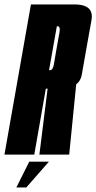

<svg xmlns="http://www.w3.org/2000/svg" viewBox="-62 -695 433 863"><path d="M-42 0 77 -675H272.5Q326 -675 343 -650Q354 -633.5 349.5 -606Q337 -536.5 326.5 -478Q316.5 -420.5 305.5 -358.5Q300.5 -331 280.5 -316L249 0H115L152 -296.5H144L92 0ZM158.5 -379.5H162.5Q175.5 -379.5 180.2 -406Q185 -432.5 192.5 -478Q201 -523 205.5 -550Q209 -571 202 -575.5Q200 -577 197 -577H193.5ZM11.6 147.6 69.5 31.7H157.8L56.2 147.6Z"/></svg>

Font: Anybody UltraCondensed Regular
Style: Bold Italic
Weight: 700
Width: 1
Italic angle: -10°
Designer: Tyler Finck
Foundry: Etcetera Type Company
Version: Version 1.010; ttfautohint (v1.8.3) -l 8 -r 50 -G 200 -x 14 